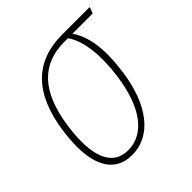

<svg xmlns="http://www.w3.org/2000/svg" viewBox="-152 -652 778 778"><g transform="rotate(-45 237.0 -263.0)"><path d="M172 10C285 10 360 -95 382 -253C399 -373 386 -454 348 -509H464L474 -536H316C162 -536 69 -446 43 -256C19 -86 64 10 172 10ZM174 -15C83 -15 49 -102 71 -258C95 -429 172 -509 302 -509H322C360 -457 369 -362 354 -256C333 -104 268 -15 174 -15Z"/></g></svg>

Font: Noto Serif Condensed Thin
Style: Italic
Weight: 100
Width: 3
Italic angle: -12°
Designer: Monotype Design Team
Foundry: Monotype Imaging Inc.
Version: Version 2.013